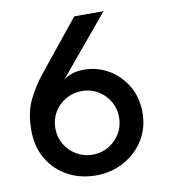

<svg xmlns="http://www.w3.org/2000/svg" viewBox="-77 -726 709 804"><g transform="rotate(-10 277.0 -324.0)"><path d="M294 -433Q348.5 -433 396.2 -405.8Q444 -378.5 474 -329Q504 -279.5 504 -214Q504 -148.5 472 -97.5Q440 -46.5 386.2 -17.2Q332.5 12 268 12Q202 12 148.8 -16.5Q95.5 -45 64 -97.5Q32.5 -150 32.5 -221Q32.5 -296.5 58 -348.8Q83.5 -401 117.5 -443L292.5 -660H417L204 -404.5Q213.5 -414.5 236.5 -423.8Q259.5 -433 294 -433ZM269 -76Q306 -76 336.8 -94.2Q367.5 -112.5 385.8 -143.2Q404 -174 404 -211.5Q404 -249 385.8 -279.8Q367.5 -310.5 336.8 -328.5Q306 -346.5 269 -346.5Q231.5 -346.5 200.5 -328.5Q169.5 -310.5 151.2 -279.8Q133 -249 133 -211.5Q133 -174 151.2 -143.2Q169.5 -112.5 200.5 -94.2Q231.5 -76 269 -76Z"/></g></svg>

Font: League Spartan Thin Medium
Style: Regular
Weight: 500
Version: Version 2.002